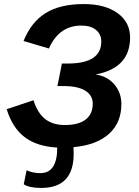

<svg xmlns="http://www.w3.org/2000/svg" viewBox="-20 -718 683 946"><path d="M179 135Q262 135 262 9Q163 4 102 -42Q41 -88 13 -180L145 -224Q165 -161 202.5 -131.5Q240 -102 300 -102Q367 -102 402 -129Q437 -156 437 -207Q437 -248 400.5 -271Q364 -294 292 -294H263L285 -405H314Q479 -405 479 -513Q479 -549 453 -570.5Q427 -592 381 -592Q271 -592 221 -479L96 -516Q134 -610 205.5 -654Q277 -698 393 -698Q497 -698 559 -653.5Q621 -609 621 -533Q621 -383 451 -351Q508 -343 543 -302.5Q578 -262 578 -205Q578 -113 516.5 -58Q455 -3 342 7Q343 20 343 40Q343 208 183 208Q125 208 97 190L111 121Q141 135 179 135Z"/></svg>

Font: Libra Sans
Style: Bold Italic
Weight: 700
Italic angle: -12°
Foundry: Context Ltd
Version: Version 1.002